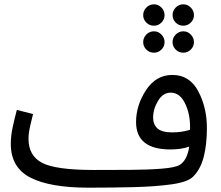

<svg xmlns="http://www.w3.org/2000/svg" viewBox="-20 -848 1023 889"><path d="M874 -30Q909 -65 923.5 -122.5Q938 -180 938 -255Q938 -350 898 -425.5Q858 -501 778 -501Q702 -501 656 -430.5Q610 -360 610 -283Q610 -156 769 -156Q819 -156 856 -169Q847 -107 813 -85Q792 -72 728.5 -67Q665 -62 581.5 -61.5Q498 -61 416 -61L390 21Q496 21 598 18.5Q700 16 774.5 5.5Q849 -5 874 -30ZM689 -303Q689 -344 712 -381.5Q735 -419 770 -419Q812 -419 836 -371Q860 -323 860 -261Q860 -253 860 -247Q821 -235 778 -235Q729 -235 709 -253.5Q689 -272 689 -303ZM390 21 436 -11 416 -61Q238 -61 175 -94Q112 -127 112 -205Q112 -230 119.5 -264Q127 -298 133 -320L58 -339Q48 -302 39 -260.5Q30 -219 30 -182Q30 -72 121 -25.5Q212 21 390 21ZM693 -729Q713 -729 727.5 -743.5Q742 -758 742 -778Q742 -798 727.5 -813Q713 -828 693 -828Q672 -828 657.5 -813Q643 -798 643 -778Q643 -758 657.5 -743.5Q672 -729 693 -729ZM829 -729Q849 -729 863.5 -743.5Q878 -758 878 -778Q878 -798 863.5 -813Q849 -828 829 -828Q808 -828 793.5 -813Q779 -798 779 -778Q779 -758 793.5 -743.5Q808 -729 829 -729ZM693 -604Q713 -604 727.5 -618.5Q742 -633 742 -653Q742 -673 727.5 -688Q713 -703 693 -703Q672 -703 657.5 -688Q643 -673 643 -653Q643 -633 657.5 -618.5Q672 -604 693 -604ZM829 -604Q849 -604 863.5 -618.5Q878 -633 878 -653Q878 -673 863.5 -688Q849 -703 829 -703Q808 -703 793.5 -688Q779 -673 779 -653Q779 -633 793.5 -618.5Q808 -604 829 -604Z"/></svg>

Font: Noto Sans Arabic UI
Style: Regular
Weight: 400
Designer: Nadine Chahine - Monotype Design Team
Foundry: Monotype Imaging Inc.
Version: Version 1.900